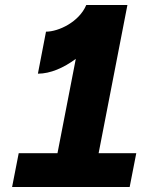

<svg xmlns="http://www.w3.org/2000/svg" viewBox="-20 -750 660 770"><path d="M164.5 -623 132 -454.5C182 -454.5 235.5 -478 284 -514L210.5 -135.5H55L28.5 0H500L526.5 -135.5H375.5L491 -730H326C297.5 -662 215 -623 164.5 -623Z"/></svg>

Font: Monaspace Neon ExtraBold
Style: Italic
Weight: 800
Italic angle: -11°
Designer: Riley Cran & the Lettermatic Team
Foundry: Lettermatic
Version: Version 1.200 (Monaspace Neon)